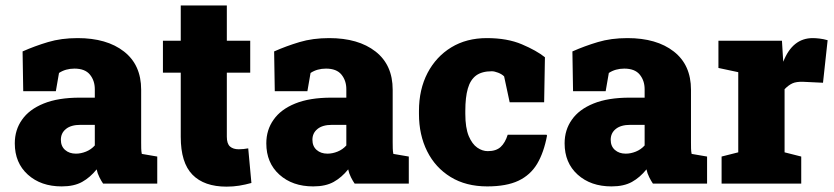

<svg xmlns="http://www.w3.org/2000/svg" viewBox="-20 -679 3085 710"><path d="M208 10.3Q131.3 10.3 83 -33.2Q34.7 -76.7 34.7 -148.9Q34.7 -198.7 61.5 -236.3Q87.9 -274.4 141.4 -296.1Q194.8 -317.9 275.4 -317.9H330.6V-349.1Q330.6 -380.9 312.5 -403.1Q294.4 -425.3 255.4 -425.3Q222.7 -425.3 198.2 -409.2L186.5 -341.8H65.9L63.5 -488.8Q108.4 -508.8 157.5 -523.4Q206.5 -538.1 267.1 -538.1Q375 -538.1 438.5 -488.5Q502 -439 502 -347.2V-152.3Q502 -141.1 502.2 -130.4Q502.4 -119.6 504.4 -109.9L561.5 -100.1V0H361.3Q355 -8.8 347.7 -23.4Q340.3 -38.1 337.4 -52.7Q313.5 -22.9 283.7 -6.3Q253.9 10.3 208 10.3ZM260.7 -110.8Q279.3 -110.8 298.1 -118.4Q316.9 -126 330.6 -141.1V-217.3H277.3Q242.7 -217.3 223.9 -202.1Q205.1 -187 205.1 -162.1Q205.1 -138.2 220.7 -124.5Q236.3 -110.8 260.7 -110.8Z M817.9 11.2Q734.9 11.2 691.7 -33Q648.4 -77.1 648.4 -172.9V-410.2H582.5V-528.3H648.4V-658.7H818.8V-528.3H905.3V-410.2H818.8V-173.3Q818.8 -147.5 830.6 -137.2Q842.3 -127 862.8 -127Q871.6 -127 880.4 -127.9Q889.2 -128.9 897.9 -130.4L909.7 -2.4Q887.2 3.9 864.5 7.6Q841.8 11.2 817.9 11.2Z M1138.2 10.3Q1061.5 10.3 1013.2 -33.2Q964.8 -76.7 964.8 -148.9Q964.8 -198.7 991.7 -236.3Q1018.1 -274.4 1071.5 -296.1Q1125 -317.9 1205.6 -317.9H1260.7V-349.1Q1260.7 -380.9 1242.7 -403.1Q1224.6 -425.3 1185.5 -425.3Q1152.8 -425.3 1128.4 -409.2L1116.7 -341.8H996.1L993.7 -488.8Q1038.6 -508.8 1087.6 -523.4Q1136.7 -538.1 1197.3 -538.1Q1305.2 -538.1 1368.7 -488.5Q1432.1 -439 1432.1 -347.2V-152.3Q1432.1 -141.1 1432.4 -130.4Q1432.6 -119.6 1434.6 -109.9L1491.7 -100.1V0H1291.5Q1285.2 -8.8 1277.8 -23.4Q1270.5 -38.1 1267.6 -52.7Q1243.7 -22.9 1213.9 -6.3Q1184.1 10.3 1138.2 10.3ZM1190.9 -110.8Q1209.5 -110.8 1228.3 -118.4Q1247.1 -126 1260.7 -141.1V-217.3H1207.5Q1172.9 -217.3 1154.1 -202.1Q1135.3 -187 1135.3 -162.1Q1135.3 -138.2 1150.9 -124.5Q1166.5 -110.8 1190.9 -110.8Z M1781.7 10.3Q1703.1 10.3 1646.5 -24.4Q1589.8 -59.1 1559.6 -119.6Q1529.3 -180.2 1529.3 -257.8V-269Q1529.3 -348.1 1561 -409.2Q1592.8 -469.7 1648.9 -503.9Q1705.1 -538.1 1780.3 -538.1Q1856 -538.1 1909.9 -515.1Q1963.9 -492.2 1995.1 -467.3L1992.2 -300.8H1864.7L1844.2 -396.5Q1835.9 -404.8 1822 -410.2Q1808.1 -415.5 1798.8 -415.5Q1762.2 -415.5 1740.7 -399.9Q1719.2 -383.8 1710 -351.6Q1700.7 -319.3 1700.7 -269V-257.8Q1700.7 -206.5 1713.4 -175.8Q1726.1 -146 1744.9 -133.1Q1763.7 -120.1 1783.7 -120.1Q1814.5 -120.1 1831.3 -135.5Q1848.1 -150.9 1857.4 -180.7H2001L2002.9 -177.7Q1991.2 -115.2 1966.3 -73.2Q1941.4 -31.7 1897.2 -10.7Q1853 10.3 1781.7 10.3Z M2241.2 10.3Q2164.6 10.3 2116.2 -33.2Q2067.9 -76.7 2067.9 -148.9Q2067.9 -198.7 2094.7 -236.3Q2121.1 -274.4 2174.6 -296.1Q2228 -317.9 2308.6 -317.9H2363.8V-349.1Q2363.8 -380.9 2345.7 -403.1Q2327.6 -425.3 2288.6 -425.3Q2255.9 -425.3 2231.4 -409.2L2219.7 -341.8H2099.1L2096.7 -488.8Q2141.6 -508.8 2190.7 -523.4Q2239.7 -538.1 2300.3 -538.1Q2408.2 -538.1 2471.7 -488.5Q2535.2 -439 2535.2 -347.2V-152.3Q2535.2 -141.1 2535.4 -130.4Q2535.6 -119.6 2537.6 -109.9L2594.7 -100.1V0H2394.5Q2388.2 -8.8 2380.9 -23.4Q2373.5 -38.1 2370.6 -52.7Q2346.7 -22.9 2316.9 -6.3Q2287.1 10.3 2241.2 10.3ZM2293.9 -110.8Q2312.5 -110.8 2331.3 -118.4Q2350.1 -126 2363.8 -141.1V-217.3H2310.5Q2275.9 -217.3 2257.1 -202.1Q2238.3 -187 2238.3 -162.1Q2238.3 -138.2 2253.9 -124.5Q2269.5 -110.8 2293.9 -110.8Z M2942.9 -100.1V0H2648.4V-100.1L2710 -115.7V-412.1L2636.7 -427.7V-528.3H2871.6L2875.5 -463.9L2876.5 -450.7Q2910.6 -538.1 2985.4 -538.1Q2996.1 -538.1 3010.7 -536.4Q3025.4 -534.7 3040.5 -530.3L3023.4 -373L2950.2 -376.5Q2924.8 -377.4 2910.4 -370.8Q2896 -364.3 2881.3 -349.1V-115.7Z"/></svg>

Font: Hanuman Black
Style: Regular
Weight: 900
Designer: Danh Hong
Version: Version 8.002; ttfautohint (v1.8.3)